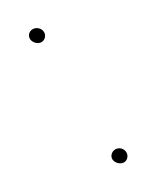

<svg xmlns="http://www.w3.org/2000/svg" viewBox="-124 -512 420 515"><g transform="rotate(-30 86.0 -255.0)"><path d="M80 -62C80 -50.7 91.6 -39 103 -39C113.6 -39 122 -48.4 122 -59C122 -71.2 112.2 -81 100 -81C89.4 -81 80 -72.6 80 -62ZM50 -452C50 -440.9 61 -429 72.5 -429C83.5 -429 92 -438.2 92 -449C92 -460.3 81.6 -471 69.5 -471C58.5 -471 50 -462.9 50 -452Z"/></g></svg>

Font: Just Breathe
Style: Regular
Weight: 400
Foundry: Cannot Into Space Fonts
Version: Version 0.72